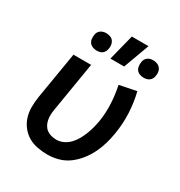

<svg xmlns="http://www.w3.org/2000/svg" viewBox="-179 -884 957 1018"><g transform="rotate(30 300.0 -375.0)"><path d="M259 8Q228 8 197 2.5Q166 -3 140.5 -18Q115 -33 96.5 -56.5Q78 -80 69 -108.5Q60 -137 60 -168.5Q60 -200 65 -232L113 -520H221L171 -217Q168 -201 167.5 -184.5Q167 -168 170 -152.5Q173 -137 180.5 -123.5Q188 -110 200 -101Q212 -92 228 -88Q244 -84 260 -84Q281 -84 302 -94Q323 -104 339 -121Q355 -138 366 -158Q377 -178 385 -198.5Q393 -219 398.5 -240Q404 -261 408 -283Q417 -339 414 -394Q411 -449 400 -501L503 -522Q518 -461 521 -397Q524 -333 513 -268Q508 -236 498.5 -203.5Q489 -171 474 -140Q459 -109 437 -81Q415 -53 387 -32Q359 -11 325.5 -1.5Q292 8 259 8ZM496 -600Q483 -600 471 -604.5Q459 -609 452 -618.5Q445 -628 443.5 -640.5Q442 -653 444 -666Q445 -675 449.5 -683Q454 -691 461.5 -696.5Q469 -702 477.5 -704Q486 -706 495 -706Q507 -706 519 -701.5Q531 -697 538.5 -687.5Q546 -678 548 -665.5Q550 -653 547 -640Q546 -631 541.5 -623Q537 -615 529.5 -609.5Q522 -604 513 -602Q504 -600 496 -600ZM208 -600Q196 -600 184 -604.5Q172 -609 164.5 -618.5Q157 -628 155.5 -640.5Q154 -653 156 -666Q157 -675 161.5 -683Q166 -691 174 -696.5Q182 -702 190.5 -704Q199 -706 207 -706Q220 -706 232 -701.5Q244 -697 251 -687.5Q258 -678 260 -665.5Q262 -653 259 -640Q258 -631 253.5 -623Q249 -615 242 -609.5Q235 -604 226 -602Q217 -600 208 -600ZM293 -600 333 -758H435L377 -600Z"/></g></svg>

Font: Iosevka Semibold Extended
Style: Italic
Weight: 600
Width: 7
Italic angle: -9°
Monospace: yes
Designer: Belleve Invis
Foundry: Belleve Invis
Version: Version 32.5.0; ttfautohint (v1.8.4)